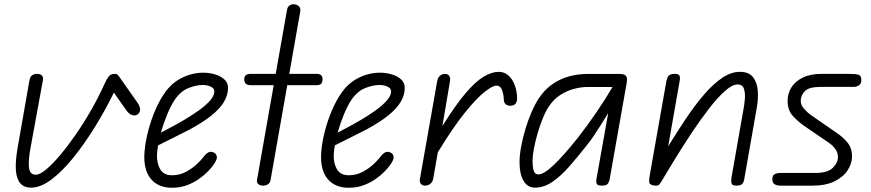

<svg xmlns="http://www.w3.org/2000/svg" viewBox="-20 -876 4108 906"><path d="M126.5 9.5Q93.5 9.5 75.8 -11Q58 -31.5 55 -72.5Q52 -113.5 62.5 -175L119 -497.5Q122 -515 132.5 -521.2Q143 -527.5 155.5 -527.5Q167.5 -527.5 176.5 -521Q185.5 -514.5 182 -495L124 -178Q112.5 -116 117 -83.8Q121.5 -51.5 148.5 -51.5Q167.5 -51.5 197.5 -76.2Q227.5 -101 263.8 -144Q300 -187 338 -242Q376 -297 410.8 -357.8Q445.5 -418.5 472.5 -478.5Q483.5 -503 493.2 -515.2Q503 -527.5 520 -527.5Q530.5 -527.5 534.5 -523.8Q538.5 -520 540.5 -517L626 -395.5Q640.5 -375.5 641 -360.8Q641.5 -346 630 -336.5Q619 -328 603.5 -333Q588 -338 575.5 -356.5L517.5 -439Q477 -356.5 427.8 -276.8Q378.5 -197 326.2 -132.2Q274 -67.5 222.8 -29Q171.5 9.5 126.5 9.5Z M790.5 10Q759.5 10 734.2 -0.5Q709 -11 691.5 -32.2Q674 -53.5 666.2 -85.5Q658.5 -117.5 662 -160.5Q666 -208 679.5 -259.2Q693 -310.5 713 -356.8Q733 -403 755.5 -435Q788 -483.5 837.2 -508.2Q886.5 -533 939 -533Q967 -533 993.8 -525.2Q1020.5 -517.5 1038.2 -501.8Q1056 -486 1056 -461.5Q1056 -427.5 1036.8 -395.2Q1017.5 -363 977.8 -331Q938 -299 876 -265.5Q843 -248.5 799.5 -226.8Q756 -205 726 -190Q724 -180.5 722.8 -168.2Q721.5 -156 721 -147.5Q719 -107 735.5 -78Q752 -49 791.5 -49Q827.5 -49 857.2 -65Q887 -81 907.5 -100.2Q928 -119.5 936 -130Q955.5 -156.5 969 -159Q982.5 -161.5 994 -153Q1003 -146.5 1003.5 -133Q1004 -119.5 981 -89.5Q975 -81.5 959.2 -65.2Q943.5 -49 919.2 -31.8Q895 -14.5 862.5 -2.2Q830 10 790.5 10ZM739 -250Q755 -258.5 785.2 -274.5Q815.5 -290.5 850.8 -311.2Q886 -332 918.2 -355Q950.5 -378 971 -401.2Q991.5 -424.5 991.5 -445Q991.5 -459 974.8 -467Q958 -475 936.5 -475Q907 -475 870.5 -461Q834 -447 805 -406Q785 -376 767.8 -333.2Q750.5 -290.5 739 -250Z M1221.5 0Q1207.5 0 1199 -7Q1190.5 -14 1193 -28L1271.5 -474H1164.5Q1146 -474 1139.2 -481.5Q1132.5 -489 1132.5 -501.5Q1132.5 -513 1139.2 -520.2Q1146 -527.5 1164.5 -527.5H1281L1334.5 -830Q1337 -843.5 1345.5 -849.8Q1354 -856 1364.5 -856Q1379 -856 1389.2 -847.5Q1399.5 -839 1397 -823L1345 -527.5H1471.5Q1490 -527.5 1496 -520.5Q1502 -513.5 1502 -501.5Q1502 -489 1496 -481.5Q1490 -474 1471.5 -474H1335.5L1257 -28Q1254.5 -13 1244.5 -6.5Q1234.5 0 1221.5 0Z M1624.5 10Q1593.5 10 1568.2 -0.5Q1543 -11 1525.5 -32.2Q1508 -53.5 1500.2 -85.5Q1492.5 -117.5 1496 -160.5Q1500 -208 1513.5 -259.2Q1527 -310.5 1547 -356.8Q1567 -403 1589.5 -435Q1622 -483.5 1671.2 -508.2Q1720.5 -533 1773 -533Q1801 -533 1827.8 -525.2Q1854.5 -517.5 1872.2 -501.8Q1890 -486 1890 -461.5Q1890 -427.5 1870.8 -395.2Q1851.5 -363 1811.8 -331Q1772 -299 1710 -265.5Q1677 -248.5 1633.5 -226.8Q1590 -205 1560 -190Q1558 -180.5 1556.8 -168.2Q1555.5 -156 1555 -147.5Q1553 -107 1569.5 -78Q1586 -49 1625.5 -49Q1661.5 -49 1691.2 -65Q1721 -81 1741.5 -100.2Q1762 -119.5 1770 -130Q1789.5 -156.5 1803 -159Q1816.5 -161.5 1828 -153Q1837 -146.5 1837.5 -133Q1838 -119.5 1815 -89.5Q1809 -81.5 1793.2 -65.2Q1777.5 -49 1753.2 -31.8Q1729 -14.5 1696.5 -2.2Q1664 10 1624.5 10ZM1573 -250Q1589 -258.5 1619.2 -274.5Q1649.5 -290.5 1684.8 -311.2Q1720 -332 1752.2 -355Q1784.5 -378 1805 -401.2Q1825.5 -424.5 1825.5 -445Q1825.5 -459 1808.8 -467Q1792 -475 1770.5 -475Q1741 -475 1704.5 -461Q1668 -447 1639 -406Q1619 -376 1601.8 -333.2Q1584.5 -290.5 1573 -250Z M2390 -377Q2376 -376 2366.8 -384Q2357.5 -392 2357.5 -403.5Q2357.5 -424.5 2350 -448.2Q2342.5 -472 2322 -472Q2305 -472 2267.8 -443.2Q2230.5 -414.5 2174.8 -345.8Q2119 -277 2046 -157.5L2024.5 -34.5Q2021.5 -17 2010.5 -8.5Q1999.5 0 1986 0Q1974 0 1966.5 -7.8Q1959 -15.5 1961.5 -32L2043 -493Q2046 -510.5 2056.8 -519Q2067.5 -527.5 2080 -527.5Q2092 -527.5 2099.2 -519Q2106.5 -510.5 2103 -490.5L2067.5 -281Q2128.5 -379 2175.8 -434.8Q2223 -490.5 2261.5 -513.8Q2300 -537 2333.5 -537Q2359.5 -537 2379 -519.8Q2398.5 -502.5 2409.2 -473.5Q2420 -444.5 2420 -410Q2420 -398 2413.5 -388Q2407 -378 2390 -377Z M2504 9.5Q2470 9.5 2450.8 -22.2Q2431.5 -54 2431.5 -110Q2431.5 -142.5 2439 -183.5Q2446.5 -224.5 2459.2 -267Q2472 -309.5 2488.5 -347.5Q2505 -385.5 2522.5 -412Q2550.5 -454 2587.2 -479.2Q2624 -504.5 2666 -515.8Q2708 -527 2750.5 -527H2904Q2927 -527 2934.2 -517.5Q2941.5 -508 2937 -483.5L2856.5 -28.5Q2855.5 -23 2849.8 -11.5Q2844 0 2820.5 0Q2799.5 0 2796 -8.8Q2792.5 -17.5 2793.5 -25.5L2850 -342.5Q2831 -311.5 2813.8 -284.2Q2796.5 -257 2781.5 -234.5Q2766.5 -212 2753 -195.5Q2708 -138 2667.2 -91.5Q2626.5 -45 2586.5 -17.8Q2546.5 9.5 2504 9.5ZM2493 -118Q2493 -106 2494.2 -90.8Q2495.5 -75.5 2501.2 -64.2Q2507 -53 2520.5 -53Q2545.5 -53 2591 -95.5Q2636.5 -138 2706 -225Q2755 -287.5 2796.8 -349.5Q2838.5 -411.5 2870.5 -465.5H2750.5Q2724 -465.5 2690.8 -457.2Q2657.5 -449 2625.2 -428.8Q2593 -408.5 2569.5 -373Q2554.5 -350.5 2540.8 -316.5Q2527 -282.5 2516.2 -245Q2505.5 -207.5 2499.2 -173.8Q2493 -140 2493 -118Z M3454.5 0Q3435.5 0 3432.2 -10.2Q3429 -20.5 3431.5 -37L3488.5 -361.5Q3492.5 -382 3494.8 -409.2Q3497 -436.5 3490.5 -457Q3484 -477.5 3460.5 -477.5Q3435.5 -477.5 3400.8 -446.5Q3366 -415.5 3326.2 -364.2Q3286.5 -313 3245.5 -251.5Q3204.5 -190 3166.5 -128Q3128.5 -66 3097.5 -14Q3091.5 -4.5 3086 -1.8Q3080.5 1 3067 -0.5Q3047 -3.5 3044.2 -13.5Q3041.5 -23.5 3045.5 -46.5L3124.5 -493Q3127 -505 3131 -512.8Q3135 -520.5 3143 -524Q3151 -527.5 3164.5 -527.5Q3180.5 -527.5 3185.5 -520Q3190.5 -512.5 3187.5 -496L3133 -185.5Q3175 -254 3217.2 -317Q3259.5 -380 3302 -429.5Q3344.5 -479 3387 -508Q3429.5 -537 3471.5 -537Q3514 -537 3533.5 -511.8Q3553 -486.5 3555.8 -447Q3558.5 -407.5 3550.5 -364.5L3491.5 -28.5Q3489.5 -16 3482.2 -8Q3475 0 3454.5 0Z M3813.5 0H3663Q3647 0 3635.8 -6.2Q3624.5 -12.5 3624.5 -30.5Q3624.5 -48.5 3635.8 -54.2Q3647 -60 3664 -60H3829Q3885.5 -60 3909.8 -84Q3934 -108 3934 -134.5Q3934 -156.5 3921 -173.8Q3908 -191 3891 -202.5L3779 -279Q3747 -301 3721.8 -328.2Q3696.5 -355.5 3696.5 -400.5Q3696.5 -435 3714.5 -463.8Q3732.5 -492.5 3768.5 -510Q3804.5 -527.5 3858 -527.5H3986Q4018.5 -527.5 4031.5 -523.2Q4044.5 -519 4044.5 -497Q4044.5 -481.5 4033.8 -473.8Q4023 -466 4009 -466H3853Q3797 -466 3777.8 -445.8Q3758.5 -425.5 3758.5 -400.5Q3758.5 -380.5 3774 -362.8Q3789.5 -345 3808 -332L3927.5 -249.5Q3958 -229 3979.2 -203.2Q4000.5 -177.5 4000.5 -137Q4000.5 -105 3980.2 -73.2Q3960 -41.5 3918.8 -20.8Q3877.5 0 3813.5 0Z"/></svg>

Font: Edu QLD Hand
Style: Regular
Weight: 400
Designer: Tina and Corey Anderson, Eben Sorkin
Foundry: Sorkin Type Co.
Version: Version 2.000